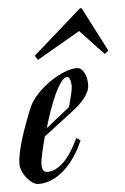

<svg xmlns="http://www.w3.org/2000/svg" viewBox="-97 -621 434 664"><g transform="rotate(-5 120.0 -289.5)"><path d="M11.2 6.8Q0.5 6.8 -10.3 -0.2Q-21 -7.3 -29.8 -18.3Q-38.6 -29.3 -44.2 -42.5Q-49.8 -55.7 -49.8 -67.9Q-49.8 -82.5 -46.1 -101.1Q-42.5 -119.6 -36.9 -139.6Q-31.2 -159.7 -24.4 -179.2Q-17.6 -198.7 -11.5 -215.1Q-5.4 -231.4 -0.7 -243.2Q3.9 -254.9 5.9 -258.8Q15.6 -282.2 36.4 -304.2Q57.1 -326.2 81.8 -343.3Q106.4 -360.4 131.6 -370.6Q156.7 -380.9 175.8 -380.9Q191.4 -380.9 201.2 -363.8Q210.9 -346.7 210.9 -320.8Q210.9 -307.6 204.8 -294.9Q198.7 -282.2 189.2 -271Q179.7 -259.8 168.7 -250Q157.7 -240.2 147.9 -232.9L45.9 -154.8Q37.1 -121.6 31.5 -95.9Q25.9 -70.3 25.9 -61Q25.9 -46.9 29.8 -39.6Q33.7 -32.2 45.9 -32.2Q71.8 -32.2 99.6 -57.9Q127.4 -83.5 153.8 -140.1L168 -130.9Q154.8 -100.1 137.5 -74.7Q120.1 -49.3 100.1 -31.2Q80.1 -13.2 57.4 -3.2Q34.7 6.8 11.2 6.8ZM140.1 -353Q130.4 -353 119.1 -337.9Q107.9 -322.8 96.7 -298.6Q85.4 -274.4 74.7 -243.9Q64 -213.4 55.2 -183.1L138.2 -249Q144 -270 148.9 -290.3Q153.8 -310.5 153.8 -320.8Q153.8 -326.2 153.1 -331.8Q152.3 -337.4 150.9 -342.3Q149.4 -347.2 146.7 -350.1Q144 -353 140.1 -353ZM211.4 -585.9 290.5 -432.1 277.8 -420.9 195.8 -507.8 45.4 -420.9 35.6 -436 205.6 -585.9Z"/></g></svg>

Font: Romanesco
Style: Regular
Weight: 400
Designer: Astigmatic (AOETI)
Foundry: Astigmatic (AOETI)
Version: Version 1.000